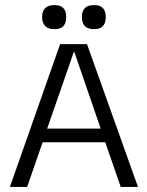

<svg xmlns="http://www.w3.org/2000/svg" viewBox="-20 -737 581 757"><path d="M87 0 148 -176H395L456 0H524L323 -563H217L19 0ZM377 -230H166L272 -535ZM194 -622C233 -622 241 -645 241 -670C241 -694 233 -717 194 -717C157 -717 146 -694 146 -670C146 -645 157 -622 194 -622ZM351 -622C388 -622 397 -645 397 -670C397 -694 388 -717 351 -717C312 -717 303 -694 303 -670C303 -645 312 -622 351 -622Z"/></svg>

Font: OSH Darker Grotesque Medium
Style: Regular
Weight: 500
Designer: Gabriel Lam
Foundry: TypeRant
Version: Version 1.000;Glyphs 3.1.1 (3148)